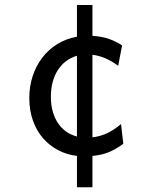

<svg xmlns="http://www.w3.org/2000/svg" viewBox="-20 -665 626 787"><path d="M188.5 -268.1Q188.5 -236.3 195.8 -209.5Q203.1 -182.6 216.8 -161.6Q230.5 -140.6 250.5 -126.2Q270.5 -111.8 295.4 -105.5V-436.5Q272 -429.7 252.4 -415.5Q232.9 -401.4 218.5 -379.9Q204.1 -358.4 196.3 -330.3Q188.5 -302.2 188.5 -268.1ZM358.9 -644.5V-518.1Q398.4 -515.6 427.7 -505.1Q457 -494.6 480.5 -479L464.4 -395.5Q438 -414.6 412.4 -425.8Q386.7 -437 358.9 -440.4V-102.1Q392.6 -106 421.1 -119.9Q449.7 -133.8 476.1 -156.7L485.4 -75.7Q456.1 -53.7 426.5 -41.5Q397 -29.3 358.9 -25.9V102.5H295.4V-25.9Q253.9 -30.8 218.3 -49.6Q182.6 -68.4 156.2 -98.6Q129.9 -128.9 115 -170.7Q100.1 -212.4 100.1 -263.7Q100.1 -310.5 113.8 -352.5Q127.4 -394.5 152.6 -427.7Q177.7 -460.9 213.9 -483.6Q250 -506.3 295.4 -514.6V-644.5Z"/></svg>

Font: Andika Basic
Style: Regular
Weight: 400
Designer: Annie Olsen & Victor Gaultney
Foundry: SIL International
Version: Version 1.000